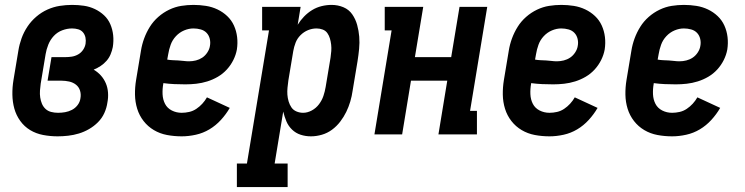

<svg xmlns="http://www.w3.org/2000/svg" viewBox="-20 -548 3040 783"><path d="M215 8Q185 8 156 2.5Q127 -3 103 -17.5Q79 -32 62.5 -55Q46 -78 38.5 -105Q31 -132 30.5 -162Q30 -192 35 -222L55 -342Q59 -367 68 -392Q77 -417 92 -439.5Q107 -462 128 -480Q149 -498 173.5 -509Q198 -520 223.5 -524Q249 -528 274 -528Q299 -528 322.5 -524.5Q346 -521 367 -511Q388 -501 404.5 -485.5Q421 -470 430 -449Q439 -428 441.5 -404.5Q444 -381 440 -356Q437 -341 431 -326.5Q425 -312 414.5 -300Q404 -288 390.5 -279Q377 -270 362 -264Q379 -254 391.5 -240Q404 -226 411.5 -208.5Q419 -191 420.5 -170.5Q422 -150 418 -130Q415 -108 405.5 -87Q396 -66 379.5 -49.5Q363 -33 343 -21.5Q323 -10 301.5 -3.5Q280 3 258 5.5Q236 8 215 8ZM217 -88Q231 -88 245.5 -90.5Q260 -93 273.5 -100Q287 -107 296.5 -119.5Q306 -132 308 -147Q311 -163 306.5 -178Q302 -193 290 -202.5Q278 -212 262 -215.5Q246 -219 230 -219H174L190 -315H246Q259 -315 272.5 -317Q286 -319 298.5 -326Q311 -333 319 -345Q327 -357 329 -370Q331 -383 328.5 -395Q326 -407 318.5 -416Q311 -425 299 -428.5Q287 -432 274 -432Q254 -432 234 -424.5Q214 -417 199.5 -401.5Q185 -386 177 -366Q169 -346 166 -327L146 -207Q144 -193 143 -178.5Q142 -164 144 -150.5Q146 -137 151 -125Q156 -113 165.5 -104Q175 -95 188.5 -91.5Q202 -88 217 -88Z M721 8Q690 8 661 2.5Q632 -3 607.5 -17.5Q583 -32 565.5 -54.5Q548 -77 539.5 -104.5Q531 -132 530.5 -162Q530 -192 535 -222L555 -342Q559 -367 568 -391.5Q577 -416 591 -438.5Q605 -461 625.5 -479Q646 -497 670 -508.5Q694 -520 719 -524Q744 -528 769 -528Q795 -528 820 -524Q845 -520 867 -509.5Q889 -499 906.5 -482.5Q924 -466 934 -444Q944 -422 947 -397Q950 -372 946 -346Q942 -324 931.5 -303Q921 -282 905 -264.5Q889 -247 868.5 -235Q848 -223 825.5 -216Q803 -209 780.5 -206.5Q758 -204 736 -204Q713 -204 691 -205Q669 -206 646 -209V-207Q642 -185 643 -163.5Q644 -142 653 -124.5Q662 -107 680.5 -97.5Q699 -88 721 -88Q736 -88 751.5 -91.5Q767 -95 780.5 -104Q794 -113 805 -125Q816 -137 824 -151L917 -108Q902 -82 881 -59Q860 -36 834 -20.5Q808 -5 778.5 1.5Q749 8 721 8ZM751 -298Q765 -298 779 -301.5Q793 -305 805 -313Q817 -321 825.5 -334Q834 -347 836 -360Q839 -375 835.5 -389.5Q832 -404 822.5 -414Q813 -424 798.5 -428Q784 -432 769 -432Q750 -432 731 -424Q712 -416 697.5 -400.5Q683 -385 676 -365.5Q669 -346 666 -327L662 -305Q673 -303 684.5 -302.5Q696 -302 707 -301.5Q718 -301 729 -299.5Q740 -298 751 -298Z M946 215V119H987L1077 -424H1049V-520H1206L1194 -447Q1205 -465 1220 -480.5Q1235 -496 1253 -507Q1271 -518 1291.5 -523Q1312 -528 1332 -528Q1358 -528 1380.5 -518.5Q1403 -509 1416.5 -489.5Q1430 -470 1436.5 -446.5Q1443 -423 1445 -398.5Q1447 -374 1444.5 -348.5Q1442 -323 1438 -298L1418 -178Q1415 -156 1408.5 -134Q1402 -112 1392 -91.5Q1382 -71 1367.5 -52Q1353 -33 1334 -19Q1315 -5 1292.5 1.5Q1270 8 1248 8Q1226 8 1206 1.5Q1186 -5 1171 -19.5Q1156 -34 1148 -53Q1140 -72 1135 -93L1100 119H1153V215ZM1216 -88Q1234 -88 1251.5 -97.5Q1269 -107 1281 -123Q1293 -139 1299 -157Q1305 -175 1308 -193L1328 -313Q1330 -327 1331 -340Q1332 -353 1330.5 -366Q1329 -379 1325.5 -391Q1322 -403 1315 -413Q1308 -423 1296 -427.5Q1284 -432 1271 -432Q1253 -432 1236 -425Q1219 -418 1205.5 -404.5Q1192 -391 1185.5 -374Q1179 -357 1176 -340L1156 -220Q1154 -205 1152.5 -190.5Q1151 -176 1152 -162Q1153 -148 1157 -134.5Q1161 -121 1168.5 -110Q1176 -99 1189 -93.5Q1202 -88 1216 -88Z M1507 0 1577 -424H1549V-520H1706L1672 -315H1820L1854 -520H1967L1897 -96H1925V0H1768L1804 -219H1656L1620 0Z M2221 8Q2190 8 2161 2.5Q2132 -3 2107.5 -17.5Q2083 -32 2065.5 -54.5Q2048 -77 2039.5 -104.5Q2031 -132 2030.5 -162Q2030 -192 2035 -222L2055 -342Q2059 -367 2068 -391.5Q2077 -416 2091 -438.5Q2105 -461 2125.5 -479Q2146 -497 2170 -508.5Q2194 -520 2219 -524Q2244 -528 2269 -528Q2295 -528 2320 -524Q2345 -520 2367 -509.5Q2389 -499 2406.5 -482.5Q2424 -466 2434 -444Q2444 -422 2447 -397Q2450 -372 2446 -346Q2442 -324 2431.5 -303Q2421 -282 2405 -264.5Q2389 -247 2368.5 -235Q2348 -223 2325.5 -216Q2303 -209 2280.5 -206.5Q2258 -204 2236 -204Q2213 -204 2191 -205Q2169 -206 2146 -209V-207Q2142 -185 2143 -163.5Q2144 -142 2153 -124.5Q2162 -107 2180.5 -97.5Q2199 -88 2221 -88Q2236 -88 2251.5 -91.5Q2267 -95 2280.5 -104Q2294 -113 2305 -125Q2316 -137 2324 -151L2417 -108Q2402 -82 2381 -59Q2360 -36 2334 -20.5Q2308 -5 2278.5 1.5Q2249 8 2221 8ZM2251 -298Q2265 -298 2279 -301.5Q2293 -305 2305 -313Q2317 -321 2325.5 -334Q2334 -347 2336 -360Q2339 -375 2335.5 -389.5Q2332 -404 2322.5 -414Q2313 -424 2298.5 -428Q2284 -432 2269 -432Q2250 -432 2231 -424Q2212 -416 2197.5 -400.5Q2183 -385 2176 -365.5Q2169 -346 2166 -327L2162 -305Q2173 -303 2184.5 -302.5Q2196 -302 2207 -301.5Q2218 -301 2229 -299.5Q2240 -298 2251 -298Z M2721 8Q2690 8 2661 2.5Q2632 -3 2607.5 -17.5Q2583 -32 2565.5 -54.5Q2548 -77 2539.5 -104.5Q2531 -132 2530.5 -162Q2530 -192 2535 -222L2555 -342Q2559 -367 2568 -391.5Q2577 -416 2591 -438.5Q2605 -461 2625.5 -479Q2646 -497 2670 -508.5Q2694 -520 2719 -524Q2744 -528 2769 -528Q2795 -528 2820 -524Q2845 -520 2867 -509.5Q2889 -499 2906.5 -482.5Q2924 -466 2934 -444Q2944 -422 2947 -397Q2950 -372 2946 -346Q2942 -324 2931.5 -303Q2921 -282 2905 -264.5Q2889 -247 2868.5 -235Q2848 -223 2825.5 -216Q2803 -209 2780.5 -206.5Q2758 -204 2736 -204Q2713 -204 2691 -205Q2669 -206 2646 -209V-207Q2642 -185 2643 -163.5Q2644 -142 2653 -124.5Q2662 -107 2680.5 -97.5Q2699 -88 2721 -88Q2736 -88 2751.5 -91.5Q2767 -95 2780.5 -104Q2794 -113 2805 -125Q2816 -137 2824 -151L2917 -108Q2902 -82 2881 -59Q2860 -36 2834 -20.5Q2808 -5 2778.5 1.5Q2749 8 2721 8ZM2751 -298Q2765 -298 2779 -301.5Q2793 -305 2805 -313Q2817 -321 2825.5 -334Q2834 -347 2836 -360Q2839 -375 2835.5 -389.5Q2832 -404 2822.5 -414Q2813 -424 2798.5 -428Q2784 -432 2769 -432Q2750 -432 2731 -424Q2712 -416 2697.5 -400.5Q2683 -385 2676 -365.5Q2669 -346 2666 -327L2662 -305Q2673 -303 2684.5 -302.5Q2696 -302 2707 -301.5Q2718 -301 2729 -299.5Q2740 -298 2751 -298Z"/></svg>

Font: Iosevka Curly Slab
Style: Bold Italic
Weight: 700
Italic angle: -9°
Monospace: yes
Designer: Belleve Invis
Foundry: Belleve Invis
Version: Version 22.1.2; ttfautohint (v1.8.4)